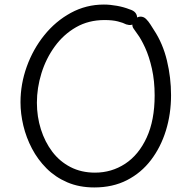

<svg xmlns="http://www.w3.org/2000/svg" viewBox="-20 -803 838 843"><path d="M549 -762Q566 -757 574 -747.5Q582 -738 582 -725Q582 -719 579.5 -712Q577 -705 570.5 -700Q564 -695 555.5 -693.5Q547 -692 534 -696Q521 -703 497.5 -709Q474 -715 439 -715Q369 -715 314 -683.5Q259 -652 220.5 -599Q182 -546 162 -481.5Q142 -417 142 -352Q142 -291 159.5 -235.5Q177 -180 209.5 -137Q242 -94 289.5 -69.5Q337 -45 397 -45Q470 -45 529.5 -84Q589 -123 624 -199Q659 -275 659 -384Q659 -448 647 -501.5Q635 -555 617 -594Q599 -633 583 -654Q572 -670 566.5 -677.5Q561 -685 561 -695Q561 -701 564 -707.5Q567 -714 572 -719Q577 -724 583.5 -727Q590 -730 597 -730Q611 -730 621.5 -719.5Q632 -709 640.5 -695.5Q649 -682 656 -671Q695 -612 713 -537Q731 -462 731 -385Q731 -303 708.5 -230Q686 -157 643 -100.5Q600 -44 537.5 -12Q475 20 394 20Q328 20 275.5 -2.5Q223 -25 184.5 -63.5Q146 -102 120.5 -150.5Q95 -199 82.5 -251.5Q70 -304 70 -354Q70 -434 97.5 -510.5Q125 -587 174.5 -648.5Q224 -710 291 -746.5Q358 -783 436 -783Q463 -783 493.5 -777.5Q524 -772 549 -762Z"/></svg>

Font: Playpen Sans Light
Style: Regular
Weight: 300
Designer: Laura Meseguer, Veronika Burian, José Scaglione
Foundry: TypeTogether
Version: Version 1.001